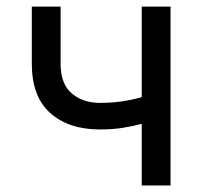

<svg xmlns="http://www.w3.org/2000/svg" viewBox="-20 -566 618 586"><path d="M284.7 -170.9Q189.9 -170.9 133.5 -220.9Q77.1 -271 77.1 -371.1V-545.9H165V-371.1Q165 -309.6 199.2 -280.8Q233.4 -252 284.7 -252Q320.8 -252 352.1 -256.6Q383.3 -261.2 412.6 -269.5V-545.9H500.5V0H412.6V-188Q383.3 -180.2 352.3 -175.5Q321.3 -170.9 284.7 -170.9Z"/></svg>

Font: Inter-Regular
Style: Regular
Weight: 400
Designer: Rasmus Andersson
Foundry: rsms
Version: Version 4.000;git-a52131595